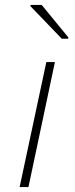

<svg xmlns="http://www.w3.org/2000/svg" viewBox="-20 -763 307 783"><path d="M60 0 169 -510H204L96 0ZM232 -605 104 -738 105 -743H150L259 -610L258 -605Z"/></svg>

Font: Saira Expanded Thin
Style: Italic
Weight: 250
Width: 7
Italic angle: -12°
Designer: Hector Gatti with collaboration of the Omnibus-Type team
Foundry: Omnibus-Type
Version: Version 1.101